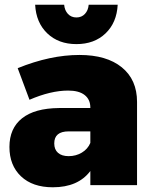

<svg xmlns="http://www.w3.org/2000/svg" viewBox="-20 -785 647 814"><path d="M129 -765H252Q254 -741 268 -726Q282 -711 304 -711Q326 -711 340 -726Q354 -741 356 -765H479Q475 -689 427.5 -643.5Q380 -598 304 -598Q228 -598 180.5 -643.5Q133 -689 129 -765ZM317 -552Q432 -552 496.5 -499.5Q561 -447 561 -353V0H363V-60Q311 9 204 9Q118 9 69 -37.5Q20 -84 20 -162Q20 -241 73.5 -283.5Q127 -326 230 -327H363V-329Q363 -363 339 -382Q315 -401 269 -401Q195 -401 105 -362L55 -496Q193 -552 317 -552ZM271 -123Q302 -123 327 -138Q352 -153 363 -179V-228H271Q210 -228 210 -177Q210 -151 226 -137Q242 -123 271 -123Z"/></svg>

Font: Montserrat Extra Bold
Style: Regular
Weight: 800
Designer: Julieta Ulanovsky
Foundry: Julieta Ulanovsky
Version: Version 3.001;PS 003.001;hotconv 1.0.70;makeotf.lib2.5.58329